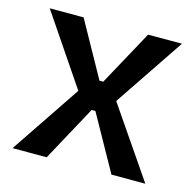

<svg xmlns="http://www.w3.org/2000/svg" viewBox="-83 -605 700 690"><g transform="rotate(15 267.5 -260.0)"><path d="M21 0 196 -260 20 -520H146L260 -315H274L386 -520H512L337 -260L515 0H389L274 -206H260L148 0Z"/></g></svg>

Font: Bricolage Grotesque 12pt Medium
Style: Regular
Weight: 500
Designer: Mathieu Triay
Foundry: Atelier Triay
Version: Version 1.001; ttfautohint (v1.8.4.7-5d5b);gftools[0.9.33.de